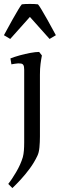

<svg xmlns="http://www.w3.org/2000/svg" viewBox="-28 -696 304 976"><path d="M95 28V-341Q95 -358 91 -365Q87 -372 78 -373Q66 -375 48 -372Q30 -369 30 -369L25 -399Q45 -407 72 -414.5Q99 -422 126 -427Q153 -432 171 -432L185 -414Q181 -394 178 -370.5Q175 -347 175 -316V-2Q175 26 172.5 53Q170 80 162 96Q146 130 123.5 160.5Q101 191 77.5 216.5Q54 242 35 260L14 239Q31 218 54 179Q77 140 88 103Q92 88 93.5 69Q95 50 95 28ZM-8 -517Q-5 -522 7 -544.5Q19 -567 35 -595.5Q51 -624 64.5 -646.5Q78 -669 83 -674Q89 -675 100.5 -675.5Q112 -676 124 -676Q135 -676 147 -675.5Q159 -675 165 -674Q170 -669 183.5 -646.5Q197 -624 213 -595.5Q229 -567 241 -544.5Q253 -522 256 -517L224 -498L124 -610L24 -498Z"/></svg>

Font: Buenard
Style: Regular
Weight: 400
Version: Version 2.000